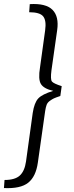

<svg xmlns="http://www.w3.org/2000/svg" viewBox="-42 -789 373 974"><path d="M106 -727 109 -768Q191 -773 224.5 -739Q258 -705 248 -636L219 -432Q213 -386 221.5 -375.5Q230 -365 271 -352L264 -302Q240 -294 231.5 -290Q223 -286 211 -277.5Q199 -269 194.5 -257Q190 -245 187 -225L150 36Q140 107 101 138Q62 169 -22 165L-19 124Q34 124 58.5 101.5Q83 79 90 30L124 -216Q132 -268 152 -289.5Q172 -311 228 -328Q180 -339 165.5 -363Q151 -387 161 -447L187 -635Q194 -685 177 -706Q160 -727 106 -727Z"/></svg>

Font: Exo 2.0 Light
Style: Italic
Weight: 300
Italic angle: -8°
Designer: Natanael Gama
Version: Version 1.001;PS 001.001;hotconv 1.0.70;makeotf.lib2.5.58329